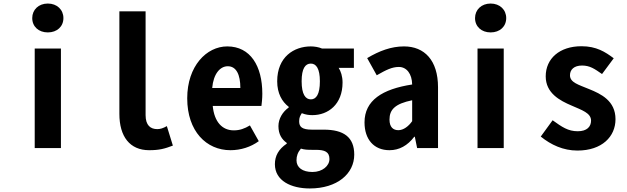

<svg xmlns="http://www.w3.org/2000/svg" viewBox="-20 -836 3540 1084"><path d="M176 0H324V-562H176ZM250 -653C302 -653 338 -686 338 -734C338 -781 302 -816 250 -816C198 -816 162 -781 162 -734C162 -686 198 -653 250 -653Z M822 12C879 12 909 4 956 -14L922 -124C901 -112 885 -107 868 -107C830 -107 802 -128 802 -186V-772H654V-193C654 -65 713 12 822 12Z M1281 12C1339 12 1396 -6 1441 -39L1391 -128C1361 -110 1334 -100 1300 -100C1235 -100 1190 -147 1181 -238H1456C1458 -252 1461 -280 1461 -307C1461 -463 1394 -574 1263 -574C1146 -574 1037 -463 1037 -281C1037 -95 1145 12 1281 12ZM1178 -339C1185 -420 1223 -462 1266 -462C1314 -462 1337 -415 1337 -339Z M1729 228C1884 228 1980 145 1980 37C1980 -62 1920 -104 1808 -104H1741C1685 -104 1669 -120 1669 -151C1669 -173 1675 -183 1684 -197C1706 -188 1726 -186 1744 -186C1832 -186 1914 -246 1914 -370C1914 -406 1904 -434 1892 -453H1978V-562H1798C1780 -570 1755 -574 1735 -574C1640 -574 1545 -515 1545 -377C1545 -309 1572 -262 1610 -233V-229C1576 -205 1552 -166 1552 -124C1552 -78 1571 -49 1599 -29V-25C1553 6 1532 44 1532 91C1532 185 1624 228 1729 228ZM1735 -275C1705 -275 1683 -303 1683 -377C1683 -450 1704 -477 1735 -477C1765 -477 1786 -449 1786 -377C1786 -303 1765 -275 1735 -275ZM1744 135C1688 135 1654 110 1654 69C1654 45 1661 24 1679 3C1697 9 1716 10 1743 10H1763C1813 10 1840 21 1840 62C1840 100 1801 135 1744 135Z M2179 12C2234 12 2281 -14 2319 -64H2322L2335 0H2453V-343C2453 -496 2376 -574 2261 -574C2189 -574 2122 -549 2053 -508L2107 -411C2161 -442 2194 -458 2232 -458C2276 -458 2306 -419 2307 -359C2138 -333 2038 -269 2038 -145C2038 -49 2091 12 2179 12ZM2229 -101C2201 -101 2179 -117 2179 -161C2179 -217 2210 -250 2307 -270V-152C2287 -123 2258 -101 2229 -101Z M2676 0H2824V-562H2676ZM2750 -653C2802 -653 2838 -686 2838 -734C2838 -781 2802 -816 2750 -816C2698 -816 2662 -781 2662 -734C2662 -686 2698 -653 2750 -653Z M3240 14C3379 14 3455 -65 3455 -163C3455 -267 3373 -306 3306 -333C3246 -358 3198 -370 3198 -411C3198 -443 3221 -466 3266 -466C3311 -466 3337 -447 3379 -418L3445 -507C3397 -543 3347 -575 3263 -575C3139 -575 3061 -505 3061 -405C3061 -310 3141 -268 3207 -240C3266 -214 3317 -198 3317 -155C3317 -121 3294 -95 3242 -95C3187 -95 3153 -119 3100 -157L3033 -65C3091 -18 3160 14 3240 14Z"/></svg>

Font: Noto Sans Mono CJK TC
Style: Bold
Weight: 700
Designer: Ryoko NISHIZUKA 西塚涼子 (kana, bopomofo & ideographs); Paul D. Hunt (Latin, Greek & Cyrillic); Sandoll Communications 산돌커뮤니
Foundry: Adobe
Version: Version 2.004;hotconv 1.0.118;makeotfexe 2.5.65603